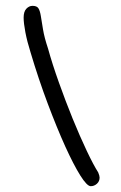

<svg xmlns="http://www.w3.org/2000/svg" viewBox="-20 -600 411 654"><path d="M314.5 -12.7Q319.3 -1 319.3 4.9Q319.3 17.6 310.1 25.9Q300.8 34.2 289.1 34.2Q276.4 34.2 253.4 -2.4Q230.5 -39.1 202.1 -101.6Q173.8 -164.1 142.6 -247.1Q111.3 -330.1 84 -421.9Q72.3 -459 66.4 -490.2Q60.5 -521.5 60.5 -540Q60.5 -560.5 69.8 -570.3Q79.1 -580.1 90.8 -580.1Q105.5 -580.1 110.8 -571.8Q116.2 -563.5 119.1 -545.4Q122.1 -527.3 126.5 -500Q130.9 -472.7 143.6 -434.6Q158.2 -381.8 180.7 -318.8Q203.1 -255.9 227.5 -195.8Q252 -135.7 275.4 -86.4Q298.8 -37.1 314.5 -12.7Z"/></svg>

Font: Hi Melody Cyrillic
Style: Regular
Weight: 400
Version: Version 0.90 April 10, 2018